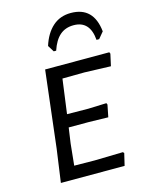

<svg xmlns="http://www.w3.org/2000/svg" viewBox="-109 -775 637 841"><g transform="rotate(-15 209.5 -354.0)"><path d="M186 -440 165 -284 261 -283 344 -286 347 -279 336 -224 247 -226H157L147 -156L137 -58L230 -57L358 -60L363 -55L350 0H61L82 -150L123 -498H414L417 -491L405 -437L286 -441ZM162 -594Q179 -648 212.5 -678Q246 -708 295 -708Q398 -708 410 -594L386 -565H374Q367 -653 293 -653Q256 -653 231 -631.5Q206 -610 191 -565H180Z"/></g></svg>

Font: Alegreya Sans SC
Style: Italic
Weight: 400
Italic angle: -7°
Designer: Juan Pablo del Peral
Foundry: Huerta Tipografica
Version: Version 2.008; ttfautohint (v1.6)